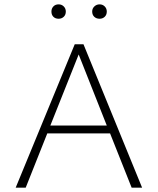

<svg xmlns="http://www.w3.org/2000/svg" viewBox="-20 -861 724 881"><path d="M216 -808Q216 -822 225 -831.5Q234 -841 249 -841Q263 -841 272.5 -831.5Q282 -822 282 -808Q282 -793 272.5 -784Q263 -775 249 -775Q234 -775 225 -784Q216 -793 216 -808ZM403 -808Q403 -822 413 -831.5Q423 -841 437 -841Q451 -841 460.5 -831.5Q470 -822 470 -808Q470 -793 460.5 -784Q451 -775 437 -775Q422 -775 412.5 -784Q403 -793 403 -808ZM485 -249H197L98 0H52L323 -658H363L632 0H584ZM470 -285 341 -611 211 -285Z"/></svg>

Font: Ysabeau Infant Light
Style: Regular
Weight: 300
Designer: Christian Thalmann (Catharsis Fonts)
Version: Version 0.003